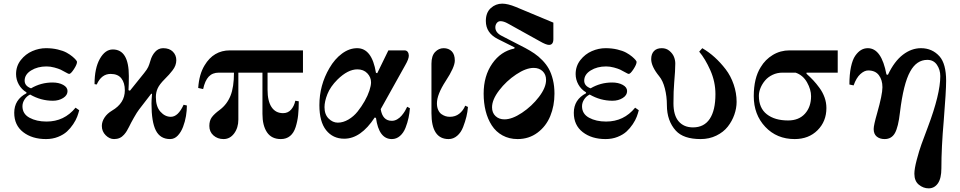

<svg xmlns="http://www.w3.org/2000/svg" viewBox="-20 -750 5260 1052"><path d="M58 -132C58 -86.7 74.3 -51.3 107 -26C139.7 -0.7 181.3 12 232 12C256 12 278 8 298 0C318 -8 334.3 -17.8 347 -29.5C359.7 -41.2 371 -54.5 381 -69.5C391 -84.5 398.3 -98.3 403 -111C407.7 -123.7 411.3 -135.3 414 -146L394 -160C352.7 -109.3 299.7 -84 235 -84C198.3 -84 167.2 -91 141.5 -105C115.8 -119 103 -140 103 -168C103 -180.7 106.8 -193 114.5 -205C122.2 -217 132.3 -226 145 -232C184.3 -209.3 226 -198 270 -198C291.3 -198 310 -203 326 -213C342 -223 350 -235.7 350 -251C350 -265 342 -276.3 326 -285C310 -293.7 290.7 -298 268 -298C225.3 -298 186 -287.3 150 -266C126.7 -274.7 115 -288.7 115 -308C115 -330.7 126.8 -349.3 150.5 -364C174.2 -378.7 202.3 -386 235 -386C249 -386 263.3 -384 278 -380C292.7 -376 304 -372.2 312 -368.5C320 -364.8 330.3 -359.3 343 -352C351 -347.3 356.3 -345 359 -345C365 -345 373.7 -353.7 385 -371C396.3 -388.3 402 -401.7 402 -411C402 -413 400 -416.5 396 -421.5C392 -426.5 385.7 -432.7 377 -440C368.3 -447.3 357.7 -454.5 345 -461.5C332.3 -468.5 316 -474.3 296 -479C276 -483.7 254.7 -486 232 -486C206.7 -486 181.7 -480.7 157 -470C132.3 -459.3 111.3 -443 94 -421C76.7 -399 68 -373.3 68 -344C68 -324 73 -305 83 -287C93 -269 107 -254.7 125 -244V-239C80.3 -215.7 58 -180 58 -132Z M498 -289 510 -287C527.3 -325.7 552.7 -345 586 -345C612.7 -345 632.3 -336.8 645 -320.5C657.7 -304.2 664 -282.3 664 -255C664 -208.3 640.7 -171.3 594 -144C576 -133.3 562.2 -120.5 552.5 -105.5C542.8 -90.5 538 -75.3 538 -60C538 -40 545 -23 559 -9C573 5 588.3 12 605 12C616.3 12 626.5 10 635.5 6C644.5 2 652.5 -4 659.5 -12C666.5 -20 671.7 -27 675 -33C678.3 -39 682.3 -46.3 687 -55C693 -67.7 701.8 -84.3 713.5 -105C725.2 -125.7 734.7 -140.7 742 -150L809 -237L813 -235C811 -213 810 -195.7 810 -183C810 -115.7 818 -66.3 834 -35C850 -3.7 876 12 912 12C928 12 942 5.7 954 -7C966 -19.7 975.7 -35.7 983 -55C990.3 -74.3 995.7 -94 999 -114C1002.3 -134 1004 -153.3 1004 -172L986 -176C966 -132 942.7 -110 916 -110C894.7 -110 875.7 -119.3 859 -138C842.3 -156.7 834 -183.3 834 -218C834 -235.3 837.3 -251.3 844 -266C850.7 -280.7 863.3 -297.3 882 -316C892.7 -326.7 900.7 -335 906 -341C911.3 -347 917.7 -354.7 925 -364C932.3 -373.3 937.7 -382.7 941 -392C944.3 -401.3 946 -410.7 946 -420C946 -438.7 939.7 -454.3 927 -467C914.3 -479.7 896.7 -486 874 -486C856.7 -486 842 -479.3 830 -466C818 -452.7 809.3 -436.3 804 -417C800 -403 796 -391.7 792 -383C788 -374.3 780.7 -363.3 770 -350L692 -253L684 -256C685.3 -276 686 -301.7 686 -333C686 -430.3 656.7 -479 598 -479C570 -479 546.3 -461.8 527 -427.5C507.7 -393.2 498 -347 498 -289Z M1066 -268 1093 -262C1099.7 -292.7 1109.8 -315.3 1123.5 -330C1137.2 -344.7 1155.7 -352 1179 -352H1262C1262 -299.3 1255.7 -257.2 1243 -225.5C1230.3 -193.8 1210.7 -168 1184 -148C1164 -133.3 1149.5 -119.8 1140.5 -107.5C1131.5 -95.2 1127 -79.3 1127 -60C1127 -38.7 1134.5 -21.3 1149.5 -8C1164.5 5.3 1183 12 1205 12C1228.3 12 1247.7 1.7 1263 -19C1278.3 -39.7 1286 -65 1286 -95V-352H1418V-126C1418 -83.3 1426.3 -49.7 1443 -25C1459.7 -0.3 1485 12 1519 12C1539 12 1555.8 6.3 1569.5 -5C1583.2 -16.3 1593.3 -32.7 1600 -54C1606.7 -75.3 1611.2 -97 1613.5 -119C1615.8 -141 1617 -166.3 1617 -195L1598 -198C1594 -178.7 1586.3 -162.5 1575 -149.5C1563.7 -136.5 1549 -130 1531 -130C1503.7 -130 1482.7 -141 1468 -163C1453.3 -185 1446 -216.7 1446 -258V-352H1640V-474H1240C1180 -474 1133.7 -446.7 1101 -392C1081 -359.3 1069.3 -318 1066 -268Z M1730 -174C1730 -113.3 1742.3 -67.5 1767 -36.5C1791.7 -5.5 1824.7 10 1866 10C1926.7 10 1982.3 -28.7 2033 -106L2040 -104C2050.7 -26.7 2079.7 12 2127 12C2143.7 12 2158.5 6.3 2171.5 -5C2184.5 -16.3 2194.7 -31.3 2202 -50C2209.3 -68.7 2214.8 -86.8 2218.5 -104.5C2222.2 -122.2 2224.7 -139.7 2226 -157L2211 -165C2207.7 -157.7 2203.7 -150 2199 -142C2194.3 -134 2188.3 -125.7 2181 -117C2173.7 -108.3 2165.3 -101.3 2156 -96C2146.7 -90.7 2137 -88 2127 -88C2093 -88 2072.7 -109.3 2066 -152L2201 -394C2213.7 -416 2220 -433 2220 -445C2220 -453 2218 -459.8 2214 -465.5C2210 -471.2 2204 -474 2196 -474H2108L2047 -349L2040 -351C2025.3 -441 1991 -486 1937 -486C1908.3 -486 1880.7 -476.2 1854 -456.5C1827.3 -436.8 1804.3 -410.3 1785 -377C1748.3 -314.3 1730 -246.7 1730 -174ZM1758 -163C1758 -183.7 1763.3 -207.5 1774 -234.5C1784.7 -261.5 1803 -288 1829 -314C1867 -351.3 1903.3 -370 1938 -370C1960.7 -370 1978.8 -362.8 1992.5 -348.5C2006.2 -334.2 2013 -317.7 2013 -299C2013 -287 2010 -271.8 2004 -253.5C1998 -235.2 1989.3 -216 1978 -196C1966.7 -176 1953.8 -157 1939.5 -139C1925.2 -121 1908.3 -106.3 1889 -95C1869.7 -83.7 1850.3 -78 1831 -78C1812.3 -78 1795.5 -85.5 1780.5 -100.5C1765.5 -115.5 1758 -136.3 1758 -163Z M2344 -130C2344 -35.3 2375.3 12 2438 12C2455.3 12 2471 6 2485 -6C2499 -18 2509.8 -34 2517.5 -54C2525.2 -74 2531.2 -92.8 2535.5 -110.5C2539.8 -128.2 2542.7 -146 2544 -164L2529 -171C2521.7 -153 2510.8 -138.3 2496.5 -127C2482.2 -115.7 2465 -110 2445 -110C2436.3 -110 2428.3 -111.2 2421 -113.5C2413.7 -115.8 2406.3 -119.5 2399 -124.5C2391.7 -129.5 2385.7 -137.2 2381 -147.5C2376.3 -157.8 2374 -170 2374 -184C2374 -216 2390 -256.7 2422 -306C2455.3 -356.7 2472 -394 2472 -418C2472 -440.7 2466.3 -457.7 2455 -469C2443.7 -480.3 2429 -486 2411 -486C2393 -486 2377.3 -479 2364 -465C2350.7 -451 2344 -429.7 2344 -401Z M2676 -162C2676 -190 2689 -221 2715 -255C2741 -289 2772 -318 2808 -342C2844 -366 2876 -378 2904 -378C2924 -378 2940.3 -372 2953 -360C2965.7 -348 2972 -332 2972 -312C2972 -284 2959 -253 2933 -219C2907 -185 2876 -156 2840 -132C2804 -108 2772 -96 2744 -96C2724 -96 2707.7 -102 2695 -114C2682.3 -126 2676 -142 2676 -162ZM2630 -237C2630 -203 2633.7 -171.3 2641 -142C2648.3 -112.7 2659.5 -86.3 2674.5 -63C2689.5 -39.7 2709.2 -21.3 2733.5 -8C2757.8 5.3 2785.3 12 2816 12C2857.3 12 2893.7 0.3 2925 -23C2956.3 -46.3 2979.7 -76.7 2995 -114C3010.3 -151.3 3018 -192.3 3018 -237C3018 -264.3 3015.2 -289.7 3009.5 -313C3003.8 -336.3 2996.3 -356.3 2987 -373C2977.7 -389.7 2965.8 -405.3 2951.5 -420C2937.2 -434.7 2922.7 -447 2908 -457C2893.3 -467 2876.7 -477 2858 -487L2730 -553C2706 -565 2694 -580.7 2694 -600C2694 -609.3 2696.7 -617.3 2702 -624C2707.3 -630.7 2714 -634 2722 -634C2734 -634 2747.7 -629.7 2763 -621L2936 -525C2960 -511 2977.3 -504 2988 -504C3004 -504 3012 -514.7 3012 -536V-626L2806 -712C2776.7 -724 2752 -730 2732 -730C2708 -730 2687 -721.8 2669 -705.5C2651 -689.2 2642 -665.7 2642 -635C2642 -591 2664 -558 2708 -536L2800 -490L2798 -484C2748.7 -474 2708.3 -446.5 2677 -401.5C2645.7 -356.5 2630 -301.7 2630 -237Z M3124 -132C3124 -86.7 3140.3 -51.3 3173 -26C3205.7 -0.7 3247.3 12 3298 12C3322 12 3344 8 3364 0C3384 -8 3400.3 -17.8 3413 -29.5C3425.7 -41.2 3437 -54.5 3447 -69.5C3457 -84.5 3464.3 -98.3 3469 -111C3473.7 -123.7 3477.3 -135.3 3480 -146L3460 -160C3418.7 -109.3 3365.7 -84 3301 -84C3264.3 -84 3233.2 -91 3207.5 -105C3181.8 -119 3169 -140 3169 -168C3169 -180.7 3172.8 -193 3180.5 -205C3188.2 -217 3198.3 -226 3211 -232C3250.3 -209.3 3292 -198 3336 -198C3357.3 -198 3376 -203 3392 -213C3408 -223 3416 -235.7 3416 -251C3416 -265 3408 -276.3 3392 -285C3376 -293.7 3356.7 -298 3334 -298C3291.3 -298 3252 -287.3 3216 -266C3192.7 -274.7 3181 -288.7 3181 -308C3181 -330.7 3192.8 -349.3 3216.5 -364C3240.2 -378.7 3268.3 -386 3301 -386C3315 -386 3329.3 -384 3344 -380C3358.7 -376 3370 -372.2 3378 -368.5C3386 -364.8 3396.3 -359.3 3409 -352C3417 -347.3 3422.3 -345 3425 -345C3431 -345 3439.7 -353.7 3451 -371C3462.3 -388.3 3468 -401.7 3468 -411C3468 -413 3466 -416.5 3462 -421.5C3458 -426.5 3451.7 -432.7 3443 -440C3434.3 -447.3 3423.7 -454.5 3411 -461.5C3398.3 -468.5 3382 -474.3 3362 -479C3342 -483.7 3320.7 -486 3298 -486C3272.7 -486 3247.7 -480.7 3223 -470C3198.3 -459.3 3177.3 -443 3160 -421C3142.7 -399 3134 -373.3 3134 -344C3134 -324 3139 -305 3149 -287C3159 -269 3173 -254.7 3191 -244V-239C3146.3 -215.7 3124 -180 3124 -132Z M3548 -426C3548 -399.3 3562.7 -368 3592 -332C3605.3 -316 3615.7 -293.7 3623 -265C3630.3 -236.3 3634 -206 3634 -174C3634 -116.7 3650.3 -70 3683 -34C3711 -3.3 3756.3 12 3819 12C3850.3 12 3879 5.7 3905 -7C3931 -19.7 3951.8 -36 3967.5 -56C3983.2 -76 3995.2 -97.8 4003.5 -121.5C4011.8 -145.2 4016 -168.7 4016 -192C4016 -224 4010.7 -255.7 4000 -287C3989.3 -318.3 3974.7 -346.2 3956 -370.5C3937.3 -394.8 3917.3 -416.7 3896 -436C3874.7 -455.3 3852 -472 3828 -486L3811 -467C3833 -441 3853.3 -407 3872 -365C3890.7 -323 3900 -279.3 3900 -234C3900 -175.3 3889.7 -130.3 3869 -99C3848.3 -67.7 3817.7 -52 3777 -52C3743.7 -52 3717.5 -63 3698.5 -85C3679.5 -107 3670 -140 3670 -184C3670 -230 3671.3 -267.7 3674 -297C3678 -342.3 3680 -377.3 3680 -402C3680 -414 3677.7 -426 3673 -438C3668.3 -450 3660.2 -461 3648.5 -471C3636.8 -481 3622.7 -486 3606 -486C3587.3 -486 3573 -480.7 3563 -470C3553 -459.3 3548 -444.7 3548 -426Z M4110 -223C4110 -155.7 4131 -99.7 4173 -55C4215 -10.3 4268.7 12 4334 12C4385.3 12 4427.2 -4.2 4459.5 -36.5C4491.8 -68.8 4508 -109.3 4508 -158C4508 -178 4504.7 -197.3 4498 -216C4491.3 -234.7 4482 -252.2 4470 -268.5C4458 -284.8 4446.7 -298.7 4436 -310C4425.3 -321.3 4413 -333.3 4399 -346V-352H4570V-474H4306C4272.7 -474 4242.2 -465.7 4214.5 -449C4186.8 -432.3 4164.7 -410 4148 -382C4122.7 -342 4110 -289 4110 -223ZM4138 -225C4138 -239 4141 -253.3 4147 -268C4153 -282.7 4161.3 -296.3 4172 -309C4182.7 -321.7 4196.3 -332 4213 -340C4229.7 -348 4248 -352 4268 -352H4339C4366.3 -342.7 4387.3 -324.8 4402 -298.5C4416.7 -272.2 4424 -247 4424 -223C4424 -183.7 4412.8 -151.7 4390.5 -127C4368.2 -102.3 4337.3 -90 4298 -90C4249.3 -90 4210.5 -101.3 4181.5 -124C4152.5 -146.7 4138 -180.3 4138 -225Z M4634 -287 4657 -282C4667 -310 4679.3 -330.7 4694 -344C4708.7 -357.3 4723 -364 4737 -364C4763 -364 4782.5 -355.3 4795.5 -338C4808.5 -320.7 4815 -298.7 4815 -272C4815 -245.3 4805.3 -198 4786 -130C4773.3 -86 4767 -57 4767 -43C4767 -25 4772.5 -11.3 4783.5 -2C4794.5 7.3 4809 12 4827 12C4852.3 12 4871.2 1 4883.5 -21C4895.8 -43 4905 -80.7 4911 -134C4923.7 -239.3 4942.3 -314 4967 -358C4990.3 -400.7 5021.7 -422 5061 -422C5083.7 -422 5101.2 -413 5113.5 -395C5125.8 -377 5132 -356.3 5132 -333C5132 -267 5109.3 -174 5064 -54C5049.3 -15.3 5037.7 16 5029 40C5020.3 64 5011.7 92.5 5003 125.5C4994.3 158.5 4990 184 4990 202C4990 228.7 4998.2 248.7 5014.5 262C5030.8 275.3 5048.7 282 5068 282C5089.3 282 5106.3 272.8 5119 254.5C5131.7 236.2 5138 208.7 5138 172C5138 96 5142.3 8.7 5151 -90C5159.7 -198 5164 -270.3 5164 -307C5164 -369 5152 -413.7 5128 -441C5101.3 -471 5067.3 -486 5026 -486C4991.3 -486 4958.3 -474 4927 -450C4895.7 -426 4868.3 -389.3 4845 -340L4837 -342C4819 -438 4785 -486 4735 -486C4721.7 -486 4709.3 -482.7 4698 -476C4686.7 -469.3 4676 -458.8 4666 -444.5C4656 -430.2 4648.2 -409.5 4642.5 -382.5C4636.8 -355.5 4634 -323.7 4634 -287Z"/></svg>

Font: Km Standard TT
Style: Bold
Weight: 700
Designer: Alexey Kryukov <alexios@thessalonica.org.ru>
Version: Version 2.0.2